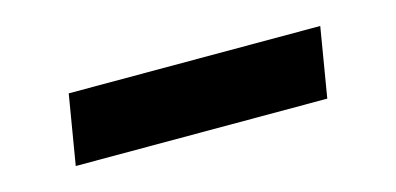

<svg xmlns="http://www.w3.org/2000/svg" viewBox="-30 -500 660 320"><g transform="rotate(-15 300.0 -340.0)"><path d="M507 -280H73L93 -400H527Z"/></g></svg>

Font: Iosevka Slab Heavy Extended
Style: Italic
Weight: 900
Width: 7
Italic angle: -9°
Monospace: yes
Designer: Belleve Invis
Foundry: Belleve Invis
Version: Version 11.1.0; ttfautohint (v1.8.3)